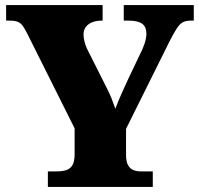

<svg xmlns="http://www.w3.org/2000/svg" viewBox="-20 -734 783 754"><path d="M168 0V-61H203Q225 -61 240.5 -66Q256 -71 264.5 -85.5Q273 -100 273 -128V-230L88 -600Q78 -620 70 -631.5Q62 -643 50.5 -648Q39 -653 17 -653H4V-714H383V-653H379Q347 -653 327.5 -638.5Q308 -624 308 -598Q308 -587 311.5 -572Q315 -557 322 -542L396 -395Q410 -368 417.5 -349Q425 -330 433 -307Q443 -334 456.5 -364.5Q470 -395 485 -427L539 -540Q550 -566 552.5 -580.5Q555 -595 555 -600Q555 -629 538 -641Q521 -653 485 -653H466V-714H741V-653H729Q710 -653 698 -646.5Q686 -640 675 -623.5Q664 -607 648 -576L475 -228V-126Q475 -99 483 -85Q491 -71 504 -66Q517 -61 532 -61H580V0Z"/></svg>

Font: Noto Serif Tibetan Black
Style: Regular
Weight: 900
Version: Version 2.103